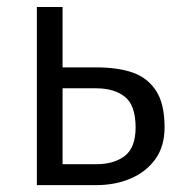

<svg xmlns="http://www.w3.org/2000/svg" viewBox="-20 -540 544 560"><path d="M259.5 0H87.5V-519.5H162.5V-343.5H258.5Q324.5 -343.5 367.5 -328.2Q410.5 -313 435.2 -275.2Q460 -237.5 460 -168.5Q460 -114 433.8 -76.8Q407.5 -39.5 362.2 -19.8Q317 0 259.5 0ZM259.5 -61Q312.5 -61 344 -85.2Q375.5 -109.5 375.5 -168.5Q375.5 -232.5 344.5 -257.5Q313.5 -282.5 259.5 -282.5H162.5V-61Z"/></svg>

Font: Acari Sans
Style: Regular
Weight: 400
Designer: Alfredo Marco Pradil and Stefan Peev (font) & Cristiano Sobral (main changes)
Foundry: Alfredo Marco Pradil and Stefan Peev (font) & Cristiano Sobral (main changes)
Version: Version 1.063; ttfautohint (v1.8.3)